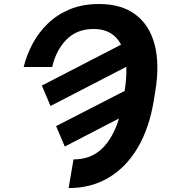

<svg xmlns="http://www.w3.org/2000/svg" viewBox="-20 -742 883 975"><path d="M245 -401.6H100.1Q115.1 -462.7 145.6 -520.1Q176.1 -577.4 223.4 -622.9Q270.6 -668.3 335.2 -695Q399.9 -721.6 483 -721.6Q597.3 -721.6 668.5 -667.8Q739.7 -614 765.4 -514.9Q791.2 -415.8 768.8 -279.8L760.3 -228Q737.9 -92 679.9 7.1Q621.8 106.2 532.8 159.6Q443.9 213.1 328.5 213.1L353.3 67.5Q441.4 67.5 497.9 13Q554.3 -41.5 584.2 -140.3L308.9 2.1L264.9 -101.6L612.9 -280.2V-281.2Q623.9 -348 621.4 -402.7L236.5 -203.8L192.5 -307.5L594.8 -515.3Q553.3 -594.8 455.6 -594.8Q369.3 -594.8 316.6 -540Q263.8 -485.1 245 -401.6Z"/></svg>

Font: Inter UI
Style: Bold Italic
Weight: 700
Italic angle: 9.39999°
Designer: Rasmus Andersson
Foundry: rsms
Version: 3.2;8d6f07862